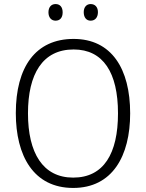

<svg xmlns="http://www.w3.org/2000/svg" viewBox="-20 -917 721 947"><path d="M219 -856C219 -831 233 -815 254 -815C276 -815 289 -830 289 -856C289 -882 276 -897 254 -897C233 -897 219 -882 219 -856ZM393 -857C393 -831 406 -815 427 -815C449 -815 463 -831 463 -857C463 -882 449 -897 427 -897C407 -897 393 -882 393 -857ZM622 -358C622 -578 530 -725 343 -725C155 -725 58 -586 58 -359C58 -149 145 10 341 10C534 10 622 -147 622 -358ZM118 -358C118 -552 190 -673 343 -673C489 -673 562 -559 562 -358C562 -160 492 -41 341 -41C191 -41 118 -163 118 -358Z"/></svg>

Font: Noto Sans Gujarati SemiCondensed Light
Style: Regular
Weight: 300
Width: 4
Designer: Jelle Bosma - Monotype Design Team, Universal Thirst
Foundry: Monotype Imaging Inc.
Version: Version 2.106